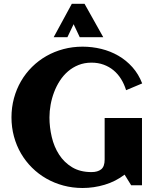

<svg xmlns="http://www.w3.org/2000/svg" viewBox="-20 -962 815 997"><path d="M718.3 -528.8 634.8 -493.7Q625 -525.4 608.6 -551.8Q592.3 -578.1 569.6 -596.9Q546.9 -615.7 518.1 -626.2Q489.3 -636.7 455.1 -636.7Q418.5 -636.7 387.9 -624.5Q357.4 -612.3 333.3 -591.6Q309.1 -570.8 291 -543Q272.9 -515.1 261 -483.6Q249 -452.1 242.9 -418.5Q236.8 -384.8 236.8 -352.5Q236.8 -301.3 248.8 -250.5Q260.7 -199.7 286.9 -159.2Q313 -118.7 354.5 -93.5Q396 -68.4 455.1 -68.4Q487.3 -68.4 505.4 -82.8Q523.4 -97.2 523.4 -133.3V-349.1H717.3V0H661.1L627 -55.2Q580.1 -19.5 523.7 -2.7Q467.3 14.2 408.7 14.2Q356.9 14.2 309.3 1.5Q261.7 -11.2 220.7 -34.7Q179.7 -58.1 146.2 -91.3Q112.8 -124.5 89.1 -165Q65.4 -205.6 52.5 -253.2Q39.6 -300.8 39.6 -352.5Q39.6 -404.3 52.5 -451.9Q65.4 -499.5 89.1 -540.3Q112.8 -581.1 146.2 -614.3Q179.7 -647.5 220.7 -670.9Q261.7 -694.3 309.3 -707Q356.9 -719.7 408.7 -719.7Q458.5 -719.7 506.1 -708Q553.7 -696.3 594.7 -672.6Q635.7 -648.9 667.7 -613Q699.7 -577.1 718.3 -528.8ZM516.1 -769H394L362.3 -836.4L330.1 -769H258.8L353 -942.4H418.9Z"/></svg>

Font: Aclonica
Style: Regular
Weight: 400
Designer: Astigmatic (AOETI)
Foundry: Astigmatic (AOETI)
Version: Version 1.000